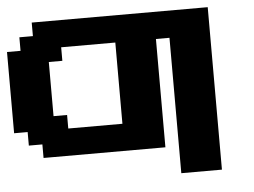

<svg xmlns="http://www.w3.org/2000/svg" viewBox="-52 -692 1167 883"><g transform="rotate(-5 531.0 -250.0)"><path d="M750 125H937.5V-625H125V-562.5H62.5V-500H0V-125H62.5V-62.5H125V0H687.5V-500H750ZM500 -125H250V-187.5H187.5V-437.5H250V-500H500Z"/></g></svg>

Font: Faithful 32x
Style: Semibold
Weight: 400
Foundry: Faithful Resource Pack
Version: Version 1.0; January 27, 2023